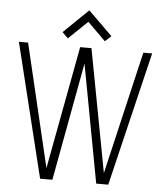

<svg xmlns="http://www.w3.org/2000/svg" viewBox="-59 -947 851 999"><g transform="rotate(5 366.0 -447.5)"><path d="M493 -771 367 -895 238 -770 268 -740 367 -835 461 -742ZM395 -700H336L216 -58L64 -700H16L188 0H252L366 -617L481 0H544L712 -700H666L516 -58Z"/></g></svg>

Font: Advent Pro Light
Style: Regular
Weight: 300
Version: Version 3.000